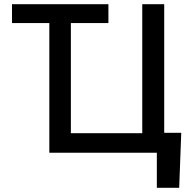

<svg xmlns="http://www.w3.org/2000/svg" viewBox="-20 -727 914 914"><path d="M496.1 -617.2H317.4V-92.8H657.2V-707H761.7V-94.7H842.8L833 167H726.6V0H214.8V-617.2H37.1V-707H496.1Z"/></svg>

Font: Pretendard JP Medium
Style: Regular
Weight: 500
Designer: Base glyphs from Inter by Rasmus Andersson; Hangeul glyphs from Noto Sans CJK(Source Han Sans) by Jang Soo-young and Kan
Foundry: Kil Hyung-jin
Version: Version 1.309